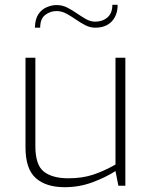

<svg xmlns="http://www.w3.org/2000/svg" viewBox="-20 -772 624 798"><path d="M249 6Q171 6 128.5 -32Q86 -70 86 -159V-532H127V-165Q127 -86 162.5 -58.5Q198 -31 264 -31Q321 -31 365.5 -45.5Q410 -60 460 -88V-532H501V0H472L460 -61Q418 -34 363.5 -14Q309 6 249 6ZM125 -657Q126 -693 139.5 -713Q153 -733 174 -742Q195 -751 215 -751Q239 -751 259.5 -740.5Q280 -730 299.5 -716.5Q319 -703 337.5 -692.5Q356 -682 376 -682Q406 -682 426.5 -699.5Q447 -717 447 -752H469Q469 -709 444.5 -683Q420 -657 376 -657Q354 -657 334 -667.5Q314 -678 294.5 -691.5Q275 -705 255.5 -715.5Q236 -726 215 -726Q189 -726 168 -710Q147 -694 147 -657Z"/></svg>

Font: Exo Thin ExtraLight
Style: Regular
Weight: 250
Version: Version 2.000